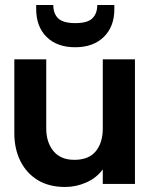

<svg xmlns="http://www.w3.org/2000/svg" viewBox="-20 -732 602 764"><path d="M239 12Q175 12 130 -15.5Q85 -43 61 -91.5Q37 -140 37 -202V-496H164V-221Q164 -166 192.5 -131Q221 -96 276 -96Q333 -96 361 -130Q389 -164 389 -221V-496H517V0H389V-58Q364 -24 323.5 -6Q283 12 239 12ZM279 -544Q207 -544 165.5 -585Q124 -626 124 -696V-712H192Q192 -678 211.5 -659Q231 -640 280 -640Q328 -640 347.5 -659Q367 -678 367 -712H435V-695Q435 -626 393 -585Q351 -544 279 -544Z"/></svg>

Font: Rethink Sans
Style: Bold
Weight: 700
Designer: The Rethink Sans project authors (Hans Thiessen). DM Sans designed by Colophon Foundry.
Foundry: Rethink Communications LLC
Version: Version 1.001